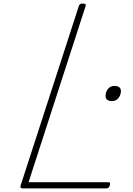

<svg xmlns="http://www.w3.org/2000/svg" viewBox="-20 -1055 745 1075"><path d="M110 0Q90 0 95 -15L421 -1020Q423 -1028 427.5 -1031.5Q432 -1035 444 -1035Q454 -1035 458 -1031.5Q462 -1028 459 -1020L140 -35H584Q595 -35 596 -30.5Q597 -26 595 -18Q592 -8 587.5 -4Q583 0 574 0ZM607 -489Q591 -489 581 -496Q571 -503 571 -518Q571 -540 584.5 -557Q598 -574 621 -574Q637 -574 647 -567Q657 -560 657 -545Q657 -524 643.5 -506.5Q630 -489 607 -489Z"/></svg>

Font: Playwrite CO Thin
Style: Regular
Weight: 250
Version: Version 1.002